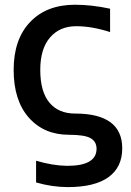

<svg xmlns="http://www.w3.org/2000/svg" viewBox="-20 -553 549 803"><path d="M293.9 -533.2Q363.3 -533.2 440.4 -516.6V-418.9Q364.3 -443.4 298.8 -443.4Q229.5 -443.4 189 -396Q148.4 -348.6 148.4 -260.7Q148.4 -169.9 186.5 -124Q224.6 -78.1 293.9 -78.1Q491.2 -78.1 491.2 67.4Q491.2 146.5 433.6 188Q376 229.5 263.7 229.5Q198.2 229.5 130.9 210V119.1Q199.2 139.6 260.7 140.6Q383.8 140.6 383.8 69.3Q383.8 39.1 358.9 24.9Q334 10.7 268.6 10.7Q164.1 10.7 100.6 -61Q37.1 -132.8 37.1 -260.7Q37.1 -388.7 106 -460.9Q174.8 -533.2 293.9 -533.2Z"/></svg>

Font: Gen Shin Gothic Medium
Style: Regular
Weight: 500
Designer: [Source Han Sans]
Ryoko NISHIZUKA  (kana & ideographs); Paul D. Hunt (Latin, Greek & Cyrillic); Wenlong ZHANG  (bopomofo
Version: Version 1.002.20150607